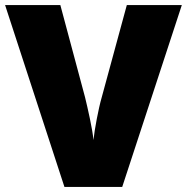

<svg xmlns="http://www.w3.org/2000/svg" viewBox="-20 -800 734 754"><path d="M694 -780H478L379 -416C367 -375 351 -290 347 -250C344 -290 324 -377 314 -418L217 -780H0L233 -66H460Z"/></svg>

Font: Noto Sans Malayalam UI Black
Style: Regular
Weight: 900
Designer: Jelle Bosma - Monotype Design Team
Foundry: Monotype Imaging Inc.
Version: Version 2.104